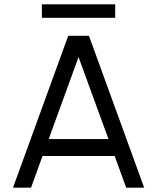

<svg xmlns="http://www.w3.org/2000/svg" viewBox="-20 -865 724 885"><path d="M294.5 -700H390L644.5 0H561.5L508.5 -146H176L123 0H40ZM204.5 -224H480L342 -602ZM173 -845H511V-783H173Z"/></svg>

Font: Urbanist
Style: Regular
Weight: 400
Designer: Corey Hu
Foundry: Corey Hu
Version: Version 1.330; ttfautohint (v1.8.4.7-5d5b)